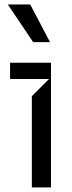

<svg xmlns="http://www.w3.org/2000/svg" viewBox="-20 -820 313 840"><path d="M198.9 -635.7 112.2 -800.4H14.2L125 -635.7ZM203.1 0V-545.5H24.1V-474.4H194.6L119.3 -399.1V0Z"/></svg>

Font: Riot Sans 2.0
Style: Regular
Weight: 400
Designer: Rasmus Andersson
Foundry: rsms
Version: Version 3.006;hotconv 1.0.109;makeotfexe 2.5.65596